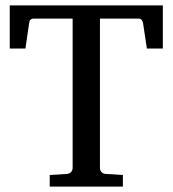

<svg xmlns="http://www.w3.org/2000/svg" viewBox="-20 -691 639 711"><path d="M583 -511.2H523.9L509.8 -605Q506.3 -622.1 493.2 -622.1H350.1V-68.8Q350.1 -61.5 355.2 -54.7Q360.4 -47.9 371.1 -46.9L435.1 -43V0H164.1V-43L228 -46.9Q238.8 -47.9 243.9 -54.7Q249 -61.5 249 -68.8V-622.1H105Q89.4 -622.1 87.9 -605L74.2 -511.2H16.1V-670.9H583Z"/></svg>

Font: Eeyek
Style: Regular
Weight: 400
Designer: Pravabati Chingangbam and Tabish
Foundry: SIL International
Version: Version 2.000